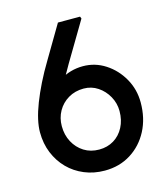

<svg xmlns="http://www.w3.org/2000/svg" viewBox="-107 -796 771 881"><g transform="rotate(-15 278.5 -356.0)"><path d="M283 0Q231 0 186.5 -18.5Q142 -37 109.5 -70Q77 -103 58.5 -148Q40 -193 40 -247Q40 -274 47.5 -307.5Q55 -341 70.5 -381Q86 -421 108 -465.5Q130 -510 159 -558L250 -712H355L359 -702L249 -517Q219 -466 195.5 -420Q172 -374 156 -333.5Q140 -293 132 -260L108 -363Q127 -394 149 -417.5Q171 -441 196.5 -457Q222 -473 250 -481Q278 -489 308 -489Q366 -489 414.5 -457.5Q463 -426 492.5 -374Q522 -322 522 -260Q522 -185 491.5 -126.5Q461 -68 407 -34Q353 0 283 0ZM283 -100Q322 -100 352.5 -118.5Q383 -137 400.5 -170.5Q418 -204 418 -247Q418 -284 400 -316.5Q382 -349 352 -369Q322 -389 285 -389Q244 -389 212 -370Q180 -351 162 -319Q144 -287 144 -248Q144 -206 162 -172.5Q180 -139 211 -119.5Q242 -100 283 -100Z"/></g></svg>

Font: Lexend Medium
Style: Regular
Weight: 500
Designer: Bonnie Shaver-Troup, Thomas Jockin
Foundry: Lexend
Version: Version 1.005